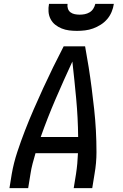

<svg xmlns="http://www.w3.org/2000/svg" viewBox="-20 -975 640 995"><path d="M29 0 41 -74Q51 -131 69.5 -187Q88 -243 109.5 -298.5Q131 -354 155 -409Q179 -464 204 -518.5Q229 -573 255.5 -627Q282 -681 310 -735H421Q431 -681 439.5 -627Q448 -573 455 -518.5Q462 -464 468 -409Q474 -354 477 -298.5Q480 -243 480 -186.5Q480 -130 470 -74L458 0H362L374 -74Q378 -100 380.5 -127Q383 -154 384 -181H164Q156 -154 149 -127.5Q142 -101 138 -74L126 0ZM385 -265Q384 -364 375 -461.5Q366 -559 355 -656Q310 -559 268 -461.5Q226 -364 191 -265ZM379 -815Q358 -815 338 -817.5Q318 -820 299.5 -827.5Q281 -835 266 -847Q251 -859 242 -876.5Q233 -894 231.5 -914.5Q230 -935 234 -955H330Q328 -942 332 -930Q336 -918 345.5 -911Q355 -904 367.5 -901.5Q380 -899 393 -899Q406 -899 419 -901.5Q432 -904 444 -911Q456 -918 463.5 -930Q471 -942 474 -955H570Q567 -934 558.5 -913.5Q550 -893 535.5 -876Q521 -859 502 -847Q483 -835 462.5 -827.5Q442 -820 420.5 -817.5Q399 -815 379 -815Z"/></svg>

Font: Iosevka Curly MdExObl
Style: Regular
Weight: 500
Width: 7
Italic angle: -9°
Monospace: yes
Designer: Belleve Invis
Foundry: Belleve Invis
Version: Version 11.1.0; ttfautohint (v1.8.3)